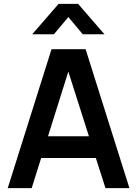

<svg xmlns="http://www.w3.org/2000/svg" viewBox="-20 -975 710 995"><path d="M147 -797.5 283.7 -955H384.7L521.3 -797.5H408.8L334.2 -886.7L259.5 -797.5ZM20 0 247 -720H423.7L650.7 0H526.5L320.7 -646H347.3L144.2 0ZM146.7 -156.2V-268.7H524.7V-156.2Z"/></svg>

Font: Hauora
Style: Regular
Weight: 400
Designer: Wayne Shih
Foundry: WCYS
Version: Version 1.001